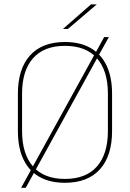

<svg xmlns="http://www.w3.org/2000/svg" viewBox="-20 -844 606 896"><path d="M283 9Q212 9 163 -19.2Q114 -47.5 88.8 -101.5Q63.5 -155.5 63.5 -232.5V-406.5Q63.5 -522.5 120 -585.2Q176.5 -648 283 -648Q354 -648 403 -619.8Q452 -591.5 477.5 -537.8Q503 -484 503 -406.5V-232.5Q503 -116.5 446.2 -53.8Q389.5 9 283 9ZM78.5 32.5 127 -55.5 130.5 -62 421.5 -590 426.5 -599 466 -671H488L440 -584.5L435.5 -576.5L144.5 -48.5L140.5 -41L100 32.5ZM283 -9Q381.5 -9 432.5 -67.2Q483.5 -125.5 483.5 -232.5V-407Q483.5 -514 432.5 -572Q381.5 -630 283 -630Q185 -630 134 -572Q83 -514 83 -407V-232.5Q83 -125.5 134 -67.2Q185 -9 283 -9ZM404.5 -823.5H430.5V-822.5L297 -709H274.5V-709.5Z"/></svg>

Font: Anek Latin Thin
Style: Regular
Weight: 250
Designer: Yesha Goshar
Foundry: Ek Type
Version: Version 1.003